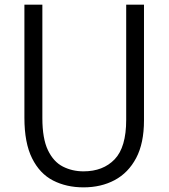

<svg xmlns="http://www.w3.org/2000/svg" viewBox="-20 -788 719 819"><path d="M336.2 11.2Q263.5 11.2 206.4 -18Q149.4 -47.3 116.8 -112.9Q84.1 -178.5 84.1 -285.5V-768H160.7V-284.1Q160.7 -196.8 184.5 -147.3Q208.2 -97.8 248.3 -77.4Q288.3 -57.1 336.2 -57.1Q419.8 -57.1 469.1 -108.5Q518.3 -159.8 518.3 -276.8V-768H594.2V-274.6Q594.2 -177.1 560.8 -114Q527.4 -50.9 469.3 -19.8Q411.3 11.2 336.2 11.2Z"/></svg>

Font: Yaldevi ExtraLight
Style: Regular
Weight: 200
Designer: Sol Matas, Rajitha Manaperi, Kosala Senevirathne
Foundry: Mooniak
Version: Version 1.100